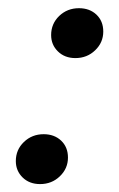

<svg xmlns="http://www.w3.org/2000/svg" viewBox="-20 -447 296 478"><path d="M167.7 -302.4Q141.1 -302.4 124.2 -319Q107.3 -335.5 107.3 -359.7Q107.3 -387.9 127.4 -407.3Q147.6 -426.6 176.6 -426.6Q203.2 -426.6 220.2 -410.5Q237.1 -394.4 237.1 -368.5Q237.1 -341.1 216.9 -321.8Q196.8 -302.4 167.7 -302.4ZM79.8 11.3Q53.2 11.3 36.3 -5.2Q19.4 -21.8 19.4 -46Q19.4 -74.2 39.5 -93.5Q59.7 -112.9 88.7 -112.9Q115.3 -112.9 132.3 -96.8Q149.2 -80.6 149.2 -54.8Q149.2 -27.4 129 -8.1Q108.9 11.3 79.8 11.3Z"/></svg>

Font: Playfair 9pt
Style: Italic
Weight: 400
Italic angle: -15.6°
Designer: Claus Eggers Sørensen
Foundry: Claus Eggers Sørensen
Version: Version 2.001;gftools[0.9.30]